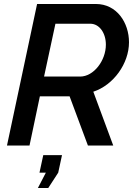

<svg xmlns="http://www.w3.org/2000/svg" viewBox="-20 -730 677 963"><path d="M15 0H128L180 -247H329L421 0H548L448 -270C549 -303 627 -411 627 -518C627 -616 566 -710 461 -710H166ZM382 -346H201L258 -611H433C478 -611 511 -565 511 -506C511 -426 450 -346 382 -346ZM170 213H222L272 136L291 48H197L178 136H210Z"/></svg>

Font: FIGSv2-sans-serif SmBold Italic
Style: Regular
Weight: 600
Italic angle: -12°
Designer: Matt McInerney, Pablo Impallari, Rodrigo Fuenzalida
Foundry: Matt McInerney, Pablo Impallari, Rodrigo Fuenzalida
Version: Version 4.020;hotconv 1.0.109;makeotfexe 2.5.65596